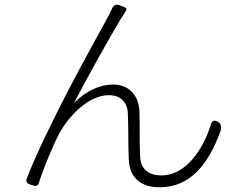

<svg xmlns="http://www.w3.org/2000/svg" viewBox="-20 -769 1020 811"><path d="M267 -385C201 -256 132 -117 94 -17C87 1 94 6 112 12C130 18 139 20 145 1C162 -53 202 -151 229 -203C270 -279 354 -367 440 -367C490 -367 518 -337 520 -290C523 -227 521 -155 524 -95C526 -44 551 22 654 22C784 22 860 -75 911 -214C916 -226 915 -243 905 -251C888 -265 876 -262 870 -241C841 -148 771 -28 661 -28C613 -28 574 -51 572 -107C569 -159 571 -231 569 -298C566 -373 518 -412 458 -412C405 -412 346 -388 292 -333C344 -433 447 -618 487 -684C497 -700 507 -714 513 -725C516 -730 514 -735 507 -738L490 -745L487 -746C472 -753 459 -748 453 -732C447 -720 441 -707 434 -694C408 -647 339 -522 267 -385Z"/></svg>

Font: GenSenRounded2 TW L
Style: Regular
Weight: 300
Version: Version 2.100;PS 2.1;hotconv 16.6.51;makeotf.lib2.5.65220 DE